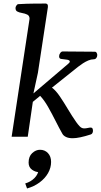

<svg xmlns="http://www.w3.org/2000/svg" viewBox="-20 -775 571 1088"><path d="M194.8 -362.3 169.4 -245.6 367.2 -414.1Q375.5 -420.9 375.5 -426.3Q375.5 -434.1 360.1 -436.8Q344.7 -439.5 327.6 -440.9Q314.9 -441.9 314.9 -456.1Q314.9 -465.8 321.3 -474.6Q327.6 -483.4 335.4 -483.4L517.6 -481.9Q524.4 -481.9 527.8 -475.3Q531.2 -468.8 531.2 -463.4Q531.2 -453.1 525.6 -446Q520 -439 510.7 -439Q496.1 -439 480.5 -432.4Q464.8 -425.8 450.2 -416.3Q435.5 -406.7 423.8 -397.5L274.4 -278.3Q296.9 -261.7 319.3 -228.5Q341.8 -195.3 365 -156.2Q388.2 -117.2 412.1 -83Q420.4 -70.8 431.6 -59.1Q442.9 -47.4 456.5 -47.4Q466.8 -47.4 477.3 -49.8Q487.8 -52.2 494.1 -52.2Q501.5 -52.2 504.2 -46.6Q506.8 -41 506.8 -33.7Q506.8 -28.3 504.2 -22Q501.5 -15.6 494.6 -13.2Q461.4 -2.4 435.8 2.9Q410.2 8.3 392.1 8.3Q368.7 8.3 354.2 1.2Q339.8 -5.9 334 -16.1Q315.4 -48.8 294.9 -89.6Q274.4 -130.4 252.7 -168.7Q231 -207 207.5 -231.9L166 -197.8L137.2 0H45.9L147.5 -668.5Q147.5 -686 134.3 -692.4Q121.1 -698.7 104.5 -701.4Q87.9 -704.1 76.7 -710.4Q67.9 -715.8 67.9 -730Q67.9 -735.8 72.8 -743.4Q77.6 -751 83.5 -751.5Q132.8 -754.4 175.8 -754.6Q218.8 -754.9 239.7 -754.9Q243.7 -754.9 248 -751Q252.4 -747.1 251.5 -735.4ZM206.5 73.7Q233.9 73.7 251.7 92.5Q269.5 111.3 269.5 142.6Q269.5 175.8 252.2 206.1Q234.9 236.3 204.1 259Q173.3 281.7 133.3 293L123 264.6Q153.8 255.4 175 234.4Q196.3 213.4 200.2 182.6L205.6 200.7Q181.6 201.2 161.9 187Q142.1 172.9 142.1 146.5Q142.1 111.3 162.6 92.5Q183.1 73.7 206.5 73.7Z"/></svg>

Font: Gelasio
Style: Italic
Weight: 400
Italic angle: -8.5°
Designer: Eben Sorkin
Foundry: Eben Sorkin
Version: Version 1.008